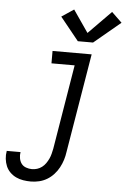

<svg xmlns="http://www.w3.org/2000/svg" viewBox="-113 -813 710 1081"><g transform="rotate(5 242.5 -272.5)"><path d="M103 223Q81 223 59.5 219.5Q38 216 19 207Q0 198 -15 183Q-30 168 -38 149Q-46 130 -48.5 108Q-51 86 -47 64Q-47 64 -47 63.5Q-47 63 -47 63H31Q31 63 31 63Q31 63 31 63Q28 80 31 97.5Q34 115 43.5 128Q53 141 69.5 147Q86 153 103 153Q118 153 132.5 148.5Q147 144 159.5 134.5Q172 125 181 112Q190 99 196.5 85Q203 71 206.5 56.5Q210 42 213 28L292 -450H161V-520H382L289 39Q286 62 279 84.5Q272 107 260.5 128.5Q249 150 232 168.5Q215 187 194 199.5Q173 212 149.5 217.5Q126 223 103 223ZM298 -587 193 -717 262 -763 348 -638 476 -768 534 -712 384 -587Z"/></g></svg>

Font: Iosevka Gothic
Style: Italic
Weight: 400
Italic angle: -9°
Monospace: yes
Designer: Belleve Invis
Foundry: Belleve Invis
Version: Version 15.5.1; ttfautohint (v1.8.4)